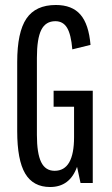

<svg xmlns="http://www.w3.org/2000/svg" viewBox="-20 -735 448 770"><path d="M181 15Q113 15 81 -39Q49 -93 49 -209V-486Q49 -606 86 -660.5Q123 -715 204 -715Q269 -715 302.5 -676.5Q336 -638 343 -555L270 -537Q265 -597 249 -623.5Q233 -650 202 -650Q163 -650 145.5 -615Q128 -580 128 -503V-194Q128 -120 145 -85Q162 -50 199 -50Q277 -50 277 -185V-307H195V-371H352V-1H303L289 -66Q260 15 181 15Z"/></svg>

Font: Pathway Gothic One
Style: Regular
Weight: 400
Version: Version 1.003; ttfautohint (v1.8.4.7-5d5b);gftools[0.9.26]